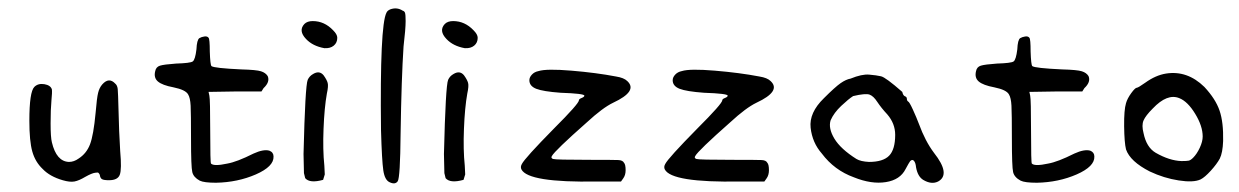

<svg xmlns="http://www.w3.org/2000/svg" viewBox="-20 -524 2905 450"><path d="M219.7 -326.2Q235.4 -343.8 250 -328.1Q254.9 -324.2 255.9 -315.4Q256.8 -306.6 257.8 -265.6Q258.8 -216.8 261.7 -169.9Q265.6 -127 260.7 -114.3Q255.9 -101.6 235.4 -101.6Q223.6 -101.6 219.2 -104Q214.8 -106.4 213.9 -114.3Q211.9 -118.2 210.4 -119.1Q209 -120.1 203.1 -119.1Q195.3 -118.2 179.7 -109.4Q165 -100.6 154.3 -98.6Q143.6 -96.7 127 -101.6Q96.7 -110.4 80.1 -127.9Q62.5 -144.5 55.7 -168.9Q48.8 -193.4 48.8 -241.2Q48.8 -308.6 60.5 -320.3Q69.3 -329.1 84 -326.7Q98.6 -324.2 101.6 -314.5Q102.5 -307.6 100.6 -289.1Q98.6 -267.6 98.6 -234.9Q98.6 -202.1 101.6 -190.4Q112.3 -145.5 141.6 -144.5Q153.3 -144.5 164.1 -152.3Q182.6 -164.1 190.9 -185.5Q199.2 -207 204.1 -259.8Q207 -294.9 210 -306.6Q212.9 -318.4 219.7 -326.2Z M447.3 -434.6Q452.1 -437.5 459 -438.5Q465.8 -439.5 468.8 -435.5Q471.7 -432.6 471.7 -403.3Q472.7 -372.1 475.6 -369.1Q481.4 -364.3 545.9 -361.3Q581.1 -360.4 591.8 -356.9Q602.5 -353.5 607.4 -345.7Q613.3 -332 597.7 -317.4L592.8 -309.6H531.2L468.8 -308.6L470.7 -299.8Q472.7 -291 472.7 -216.8Q472.7 -141.6 474.6 -140.6Q481.4 -133.8 512.7 -140.6Q535.2 -144.5 574.2 -164.1Q597.7 -174.8 611.3 -170.9Q621.1 -167 621.1 -157.2Q622.1 -133.8 579.6 -115.2Q537.1 -96.7 486.3 -95.7Q458 -95.7 448.2 -100.6Q433.6 -108.4 430.7 -120.6Q427.7 -132.8 427.7 -199.2Q427.7 -257.8 426.8 -276.4Q425.8 -294.9 420.9 -302.7Q415 -313.5 386.7 -319.3Q360.4 -324.2 350.1 -333Q339.8 -341.8 343.8 -357.4Q345.7 -367.2 355 -370.1Q364.3 -373 392.6 -375Q425.8 -376 431.6 -379.9Q437.5 -383.8 440.4 -408.2Q441.4 -430.7 447.3 -434.6Z M693.4 -467.8Q700.2 -474.6 712.9 -474.6Q740.2 -474.6 760.7 -453.1Q770.5 -443.4 770.5 -435.5Q770.5 -423.8 762.2 -417Q753.9 -410.2 740.2 -411.1Q712.9 -416 697.3 -432.6Q678.7 -452.1 693.4 -467.8ZM713.9 -350.6Q728.5 -359.4 738.3 -347.7Q746.1 -336.9 748 -329.6Q750 -322.3 746.1 -304.7Q740.2 -271.5 738.3 -222.2Q736.3 -172.9 740.2 -135.7L741.2 -115.2L737.3 -102.5Q706.1 -93.8 695.3 -106.4L692.4 -118.2L691.4 -163.1Q695.3 -323.2 701.2 -336.9Q705.1 -345.7 713.9 -350.6Z M894.5 -502Q910.2 -507.8 923.8 -499Q927.7 -498 929.2 -494.1Q930.7 -490.2 930.7 -474.6Q930.7 -456.1 925.8 -415Q920.9 -340.8 918.9 -210.9Q918 -107.4 912.1 -99.1Q906.2 -90.8 893.6 -96.7Q881.8 -101.6 878.4 -124.5Q875 -147.5 873 -218.8Q870.1 -463.9 885.7 -494.1Q887.7 -499 894.5 -502Z M1022.5 -467.8Q1029.3 -474.6 1042 -474.6Q1069.3 -474.6 1089.8 -453.1Q1099.6 -443.4 1099.6 -435.5Q1099.6 -423.8 1091.3 -417Q1083 -410.2 1069.3 -411.1Q1042 -416 1026.4 -432.6Q1007.8 -452.1 1022.5 -467.8ZM1043 -350.6Q1057.6 -359.4 1067.4 -347.7Q1075.2 -336.9 1077.1 -329.6Q1079.1 -322.3 1075.2 -304.7Q1069.3 -271.5 1067.4 -222.2Q1065.4 -172.9 1069.3 -135.7L1070.3 -115.2L1066.4 -102.5Q1035.2 -93.8 1024.4 -106.4L1021.5 -118.2L1020.5 -163.1Q1024.4 -323.2 1030.3 -336.9Q1034.2 -345.7 1043 -350.6Z M1242.2 -357.4Q1260.7 -363.3 1319.3 -358.4Q1377.9 -353.5 1423.8 -344.7Q1442.4 -341.8 1450.2 -334Q1475.6 -310.5 1417 -283.2Q1392.6 -271.5 1355.5 -237.3Q1280.3 -170.9 1273.4 -158.2Q1270.5 -153.3 1276.4 -151.4Q1282.2 -149.4 1360.4 -149.4Q1418.9 -149.4 1429.2 -148.9Q1439.5 -148.4 1442.4 -142.6Q1446.3 -138.7 1446.3 -125Q1446.3 -113.3 1440.4 -105.5L1435.5 -98.6H1378.9Q1217.8 -95.7 1202.1 -127Q1199.2 -132.8 1203.1 -139.6Q1210 -153.3 1278.3 -222.7Q1336.9 -281.2 1336.9 -289.1Q1336.9 -292 1343.3 -294.4Q1349.6 -296.9 1349.6 -299.8Q1349.6 -304.7 1293.9 -306.6Q1252.9 -309.6 1236.8 -315.9Q1220.7 -322.3 1220.7 -335.9Q1220.7 -342.8 1226.6 -349.1Q1232.4 -355.5 1242.2 -357.4Z M1578.1 -357.4Q1596.7 -363.3 1655.3 -358.4Q1713.9 -353.5 1759.8 -344.7Q1778.3 -341.8 1786.1 -334Q1811.5 -310.5 1752.9 -283.2Q1728.5 -271.5 1691.4 -237.3Q1616.2 -170.9 1609.4 -158.2Q1606.4 -153.3 1612.3 -151.4Q1618.2 -149.4 1696.3 -149.4Q1754.9 -149.4 1765.1 -148.9Q1775.4 -148.4 1778.3 -142.6Q1782.2 -138.7 1782.2 -125Q1782.2 -113.3 1776.4 -105.5L1771.5 -98.6H1714.8Q1553.7 -95.7 1538.1 -127Q1535.2 -132.8 1539.1 -139.6Q1545.9 -153.3 1614.3 -222.7Q1672.9 -281.2 1672.9 -289.1Q1672.9 -292 1679.2 -294.4Q1685.5 -296.9 1685.5 -299.8Q1685.5 -304.7 1629.9 -306.6Q1588.9 -309.6 1572.8 -315.9Q1556.6 -322.3 1556.6 -335.9Q1556.6 -342.8 1562.5 -349.1Q1568.4 -355.5 1578.1 -357.4Z M1973.6 -339.8Q2000 -350.6 2017.1 -349.1Q2034.2 -347.7 2044.9 -345.2Q2055.7 -342.8 2094.7 -308.6Q2096.7 -299.8 2101.1 -298.3Q2105.5 -296.9 2105.5 -292Q2105.5 -288.1 2108.4 -286.1Q2111.3 -285.2 2119.6 -267.1Q2127.9 -249 2133.8 -233.4Q2148.4 -193.4 2168.9 -166Q2209 -115.2 2178.7 -98.6Q2163.1 -90.8 2143.6 -102.5Q2130.9 -110.4 2127 -131.8Q2126 -142.6 2122.1 -147Q2118.2 -151.4 2113.3 -146.5Q2110.4 -142.6 2102.5 -127.9Q2089.8 -102.5 2056.2 -97.2Q2022.5 -91.8 1981.4 -108.4Q1935.5 -125 1906.2 -164.1Q1883.8 -189.5 1879.9 -224.6Q1876 -259.8 1911.1 -293.9Q1937.5 -320.3 1950.2 -329.1Q1962.9 -337.9 1973.6 -339.8ZM1979.5 -298.8Q1968.8 -292 1951.7 -275.9Q1934.6 -259.8 1926.8 -242.2Q1920.9 -223.6 1935.5 -199.2Q1950.2 -174.8 1987.3 -151.4Q1997.1 -145.5 2016.6 -144.5Q2049.8 -144.5 2064 -159.2Q2078.1 -173.8 2078.1 -208Q2078.1 -234.4 2059.6 -255.9Q2045.9 -270.5 2036.1 -285.2Q2027.3 -298.8 2018.1 -302.2Q2008.8 -305.7 1979.5 -298.8Z M2371.1 -434.6Q2376 -437.5 2382.8 -438.5Q2389.6 -439.5 2392.6 -435.5Q2395.5 -432.6 2395.5 -403.3Q2396.5 -372.1 2399.4 -369.1Q2405.3 -364.3 2469.7 -361.3Q2504.9 -360.4 2515.6 -356.9Q2526.4 -353.5 2531.2 -345.7Q2537.1 -332 2521.5 -317.4L2516.6 -309.6H2455.1L2392.6 -308.6L2394.5 -299.8Q2396.5 -291 2396.5 -216.8Q2396.5 -141.6 2398.4 -140.6Q2405.3 -133.8 2436.5 -140.6Q2459 -144.5 2498 -164.1Q2521.5 -174.8 2535.2 -170.9Q2544.9 -167 2544.9 -157.2Q2545.9 -133.8 2503.4 -115.2Q2460.9 -96.7 2410.2 -95.7Q2381.8 -95.7 2372.1 -100.6Q2357.4 -108.4 2354.5 -120.6Q2351.6 -132.8 2351.6 -199.2Q2351.6 -257.8 2350.6 -276.4Q2349.6 -294.9 2344.7 -302.7Q2338.9 -313.5 2310.5 -319.3Q2284.2 -324.2 2273.9 -333Q2263.7 -341.8 2267.6 -357.4Q2269.5 -367.2 2278.8 -370.1Q2288.1 -373 2316.4 -375Q2349.6 -376 2355.5 -379.9Q2361.3 -383.8 2364.3 -408.2Q2365.2 -430.7 2371.1 -434.6Z M2712.9 -351.6Q2762.7 -359.4 2802.7 -320.3Q2829.1 -292 2838.4 -264.6Q2847.7 -237.3 2846.7 -193.4Q2845.7 -166 2838.9 -152.3Q2832 -139.6 2817.9 -124Q2803.7 -108.4 2793.9 -103.5Q2777.3 -95.7 2742.7 -101.1Q2708 -106.4 2674.8 -122.1Q2628.9 -145.5 2619.1 -173.8Q2615.2 -189.5 2614.7 -228Q2614.3 -266.6 2619.1 -282.2Q2622.1 -293 2631.3 -305.7Q2640.6 -318.4 2644.5 -318.4Q2647.5 -318.4 2664.1 -330.1Q2688.5 -347.7 2712.9 -351.6ZM2744.1 -293.9Q2715.8 -305.7 2681.6 -269.5Q2665 -252.9 2660.2 -241.7Q2655.3 -230.5 2660.2 -211.9Q2667 -178.7 2688.5 -166Q2720.7 -147.5 2749 -146.5Q2761.7 -146.5 2766.1 -147.5Q2770.5 -148.4 2776.4 -154.3Q2785.2 -163.1 2792 -177.7Q2798.8 -192.4 2798.8 -204.1Q2798.8 -228.5 2781.2 -257.3Q2763.7 -286.1 2744.1 -293.9Z"/></svg>

Font: JasonHandwriting3
Style: Regular
Weight: 400
Version: Version 1.24.9